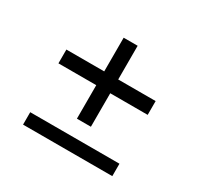

<svg xmlns="http://www.w3.org/2000/svg" viewBox="-124 -703 870 844"><g transform="rotate(30 311.5 -281.0)"><path d="M85 -316V-386H538V-316ZM85 -5V-68H538V-5ZM277 -146V-557H348V-146Z"/></g></svg>

Font: Figtree
Style: Regular
Weight: 400
Designer: Erik Kennedy
Foundry: Erik Kennedy
Version: Version 2.002